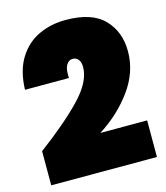

<svg xmlns="http://www.w3.org/2000/svg" viewBox="-110 -832 786 907"><g transform="rotate(-15 283.0 -378.5)"><path d="M28 -177Q162 -277 240 -358.5Q318 -440 318 -511Q318 -535 307.5 -548Q297 -561 280 -561Q260 -561 248.5 -540.5Q237 -520 240 -478H25Q28 -571 65.5 -631Q103 -691 163 -719Q223 -747 295 -747Q423 -747 482.5 -685.5Q542 -624 542 -528Q542 -427 477.5 -338.5Q413 -250 316 -189H545V-10H28Z"/></g></svg>

Font: Fz Poppins Black
Style: Regular
Weight: 900
Designer: Ninad Kale (Devanagari), Jonny Pinhorn (Latin)
Foundry: Indian Type Foundry
Version: Vit hóa bi Vntype.Com & FontZin.Com